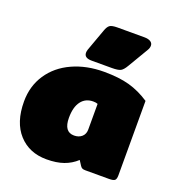

<svg xmlns="http://www.w3.org/2000/svg" viewBox="-134 -835 887 960"><g transform="rotate(20 310.0 -355.5)"><path d="M223 -554Q223 -562 226 -571L268 -687Q276 -710 287 -718Q298 -726 328 -726H471Q492 -726 504 -718.5Q516 -711 516 -697Q516 -685 508 -672L444 -564Q430 -540 417 -533Q404 -526 370 -526H263Q223 -526 223 -554ZM15 -219Q15 -301 57 -364Q99 -427 173.5 -461Q248 -495 341 -495Q421 -495 476.5 -479.5Q532 -464 585 -429V-33Q585 -13 577.5 -6.5Q570 0 547 0H421Q410 0 404 -3Q398 -6 393 -14L377 -39Q348 -12 310 1.5Q272 15 219 15Q127 15 71 -46.5Q15 -108 15 -219ZM365 -197V-333Q356 -337 341 -337Q300 -337 277 -306.5Q254 -276 254 -219Q254 -144 308 -144Q333 -144 349 -158Q365 -172 365 -197Z"/></g></svg>

Font: Mitr
Style: Bold
Weight: 700
Designer: Thanarat Vachiruckul
Foundry: Cadson Demak
Version: Version 1.002